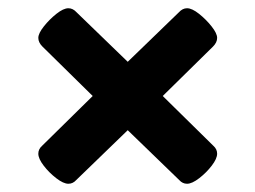

<svg xmlns="http://www.w3.org/2000/svg" viewBox="-20 -473 620 466"><path d="M146 -27Q134 -27 116.5 -40.5Q99 -54 86 -71Q73 -88 73 -100Q73 -111 82 -119L205 -240L83 -360Q73 -370 73 -381Q73 -392 86.5 -409Q100 -426 117 -439.5Q134 -453 146 -453Q157 -453 166 -443L290 -323L414 -443Q423 -453 434 -453Q446 -453 463 -439.5Q480 -426 493.5 -409Q507 -392 507 -381Q507 -370 497 -360L375 -240L498 -119Q507 -111 507 -100Q507 -88 494 -71Q481 -54 463.5 -40.5Q446 -27 434 -27Q423 -27 415 -36L290 -157L165 -36Q157 -27 146 -27Z"/></svg>

Font: Asap Semi Expanded ExtraBold
Style: Regular
Weight: 800
Width: 6
Designer: Pablo Cosgaya
Foundry: Omnibus-Type
Version: Version 3.001; ttfautohint (v1.8.4.7-5d5b)